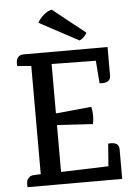

<svg xmlns="http://www.w3.org/2000/svg" viewBox="-60 -943 684 987"><g transform="rotate(-5 282.5 -449.0)"><path d="M374 -728 171 -837Q179 -855 201.5 -875Q224 -895 245 -898L412 -765Q401 -741 374 -728ZM41 0V-12Q41 -34 47 -41Q53 -48 57 -52Q66 -59 80 -59L115 -61V-619L43 -625Q37 -682 82 -682H514V-535Q514 -494 457 -500L448 -617L220 -620V-365L404 -383Q414 -343 405 -294L220 -305V-63L465 -71L474 -187Q530 -193 530 -153V0Z"/></g></svg>

Font: Karma SemiBold
Style: Regular
Weight: 600
Designer: Joana Correia
Foundry: Indian Type Foundry
Version: Version 1.202;PS 1.0;hotconv 1.0.78;makeotf.lib2.5.61930; tt